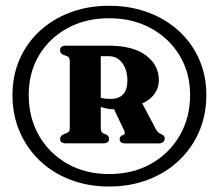

<svg xmlns="http://www.w3.org/2000/svg" viewBox="-20 -783 770 676"><path d="M364.2 -126.3Q438.8 -126.3 501.5 -150.4Q564.2 -174.4 610.1 -218Q656.1 -261.5 681.3 -320.2Q706.5 -378.9 706.5 -448.5Q706.5 -516.9 681.1 -574.4Q655.7 -631.9 609.5 -674Q563.4 -716.2 500.9 -739.4Q438.4 -762.7 364.2 -762.7Q290.3 -762.7 228 -739.4Q165.7 -716.2 120 -674Q74.3 -631.9 49.1 -574.4Q23.9 -516.9 23.9 -448.5Q23.9 -378.9 48.9 -320.2Q73.9 -261.5 119.4 -218Q164.9 -174.4 227.2 -150.4Q289.5 -126.3 364.2 -126.3ZM364.2 -170.2Q281.3 -170.2 217.4 -206.4Q153.5 -242.6 117.3 -305.7Q81.1 -368.8 81.1 -448.5Q81.1 -527.8 117.7 -588.7Q154.3 -649.6 218.2 -684.2Q282.1 -718.8 364.2 -718.8Q446.3 -718.8 510.6 -684Q574.9 -649.2 612.1 -588.1Q649.3 -527 649.3 -448.5Q649.3 -368.8 612.7 -305.7Q576.1 -242.6 511.8 -206.4Q447.5 -170.2 364.2 -170.2ZM539.3 -500.9Q539.3 -467.5 515.8 -442.8Q492.3 -418.2 453.3 -411.1Q434.6 -408 420.6 -403.1Q406.7 -398.1 386.3 -398.1Q360 -398.1 340.4 -404.8Q320.7 -411.5 306.6 -419.8L306.1 -453.5Q322.6 -442.2 336.5 -438.4Q350.3 -434.6 368.5 -434.6Q397.7 -434.6 413.1 -450.6Q428.5 -466.7 428.5 -499.3Q428.5 -536.6 410.7 -560.9Q392.8 -585.2 362.4 -585.2H334.8V-332.7Q334.8 -323.7 336.8 -319.7Q338.9 -315.7 344.4 -313L354.1 -309.4Q360.3 -305.6 362.1 -302.2Q363.8 -298.8 363.8 -293.5Q363.8 -278.3 343.3 -278.3H212.8Q191.5 -278.3 191.5 -293.5Q191.5 -304.5 204 -310.2L214.2 -314.2Q220.2 -316.6 223 -320.3Q225.7 -324.1 225.7 -332.7V-567.7Q225.7 -575.4 223 -579.7Q220.3 -583.9 215.3 -585.7L204 -589.6Q191.5 -594.5 191.5 -606.7Q191.5 -622.2 212.9 -622.2H363.2Q448.3 -622.2 493.8 -588Q539.3 -553.8 539.3 -500.9ZM375.3 -411.8 478.5 -423.6 528.3 -329Q532.9 -321.2 537 -317.3Q541.2 -313.4 547 -311Q554.6 -307.8 557.3 -304.3Q560 -300.9 560 -295.8Q560 -287.5 554.2 -282.8Q548.5 -278.1 538.6 -278.1H421.4Q401.3 -278.1 401.3 -293.4Q401.3 -300.6 407.7 -305.4L413.7 -307.6Q418.5 -309.1 419.1 -313.8Q419.7 -318.5 416.1 -325.7Z"/></svg>

Font: Fraunces
Style: Regular
Weight: 900
Version: Version 1.000;[b76b70a41]